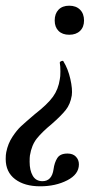

<svg xmlns="http://www.w3.org/2000/svg" viewBox="-37 -379 376 674"><path d="M215 -44Q210 -13 193.5 7.5Q177 28 145 56Q111 84 92.5 107Q74 130 68 167Q67 174 67 189Q67 219 78 238Q89 257 112 257Q145 257 151 215Q154 192 164 176Q174 160 200 160Q219 160 229.5 171Q240 182 240 198Q240 233 199 254Q158 275 104 275Q49 275 16 250Q-17 225 -17 179Q-17 164 -15 155Q-9 125 6.5 101.5Q22 78 36.5 64.5Q51 51 85 22Q130 -13 149 -39.5Q168 -66 173 -101Q175 -109 175 -128Q175 -148 173 -158Q172 -162 178.5 -164.5Q185 -167 186 -163Q202 -137 210 -101.5Q218 -66 215 -44ZM258 -307Q258 -284 244 -270.5Q230 -257 206 -257Q182 -257 168.5 -270.5Q155 -284 155 -307Q155 -331 168.5 -345Q182 -359 206 -359Q230 -359 244 -345Q258 -331 258 -307Z"/></svg>

Font: Cormorant Garamond SemiBold
Style: Italic
Weight: 600
Italic angle: -10°
Designer: Christian Thalmann (Catharsis Fonts)
Foundry: Catharsis Fonts
Version: Version 4.000